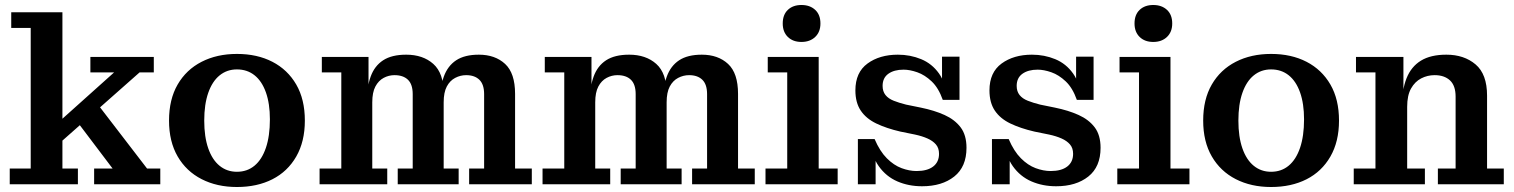

<svg xmlns="http://www.w3.org/2000/svg" viewBox="-20 -738 6064 769"><path d="M19 0V-63H103V-626H25V-689H230V-63H292V0ZM357 0V-63H431L279 -264L357 -339L569 -63H622V0ZM220 -166 177 -215 437 -448H342V-510H596V-448H539Z M929 11Q849 11 787.5 -20.5Q726 -52 691.5 -111.5Q657 -171 657 -255Q657 -340 691.5 -399.5Q726 -459 787.5 -490.5Q849 -522 929 -522Q1010 -522 1071 -490.5Q1132 -459 1166.5 -399.5Q1201 -340 1201 -255Q1201 -171 1166.5 -111Q1132 -51 1071 -20Q1010 11 929 11ZM929 -50Q970 -50 999.5 -74.5Q1029 -99 1045 -146Q1061 -193 1061 -260Q1061 -323 1045 -368Q1029 -413 999.5 -436.5Q970 -460 929 -460Q889 -460 859.5 -436Q830 -412 814 -366Q798 -320 798 -255Q798 -190 814 -144Q830 -98 859.5 -74Q889 -50 929 -50Z M1260 0V-63H1347V-448H1269V-510H1456V-345L1471 -347V-63H1531V0ZM1573 0V-63H1633V-361Q1633 -400 1614 -418.5Q1595 -437 1560 -437Q1537 -437 1516.5 -426Q1496 -415 1483.5 -391.5Q1471 -368 1471 -328L1449 -327Q1449 -388 1464.5 -431Q1480 -474 1514.5 -496.5Q1549 -519 1607 -519Q1674 -519 1715.5 -482Q1757 -445 1757 -364V-63H1817V0ZM1859 0V-63H1919V-361Q1919 -400 1900 -418.5Q1881 -437 1847 -437Q1824 -437 1803 -426Q1782 -415 1769.5 -391.5Q1757 -368 1757 -328L1742 -327Q1742 -388 1757.5 -431Q1773 -474 1807 -496.5Q1841 -519 1898 -519Q1963 -519 2003 -482Q2043 -445 2043 -362V-63H2110V0Z M2153 0V-63H2240V-448H2162V-510H2349V-345L2364 -347V-63H2424V0ZM2466 0V-63H2526V-361Q2526 -400 2507 -418.5Q2488 -437 2453 -437Q2430 -437 2409.5 -426Q2389 -415 2376.5 -391.5Q2364 -368 2364 -328L2342 -327Q2342 -388 2357.5 -431Q2373 -474 2407.5 -496.5Q2442 -519 2500 -519Q2567 -519 2608.5 -482Q2650 -445 2650 -364V-63H2710V0ZM2752 0V-63H2812V-361Q2812 -400 2793 -418.5Q2774 -437 2740 -437Q2717 -437 2696 -426Q2675 -415 2662.5 -391.5Q2650 -368 2650 -328L2635 -327Q2635 -388 2650.5 -431Q2666 -474 2700 -496.5Q2734 -519 2791 -519Q2856 -519 2896 -482Q2936 -445 2936 -362V-63H3003V0Z M3046 0V-63H3133V-448H3055V-510H3259V-63H3335V0ZM3190 -570Q3156 -570 3135.5 -590Q3115 -610 3115 -644Q3115 -679 3135.5 -698.5Q3156 -718 3190 -718Q3224 -718 3245 -698.5Q3266 -679 3266 -644Q3266 -610 3245 -590Q3224 -570 3190 -570Z M3673 8Q3619 8 3574 -11.5Q3529 -31 3499.5 -72.5Q3470 -114 3464 -181H3483Q3504 -132 3532 -104Q3560 -76 3591 -64.5Q3622 -53 3651 -53Q3694 -53 3717.5 -71Q3741 -89 3741 -122Q3741 -145 3728.5 -159.5Q3716 -174 3694.5 -183.5Q3673 -193 3645 -199L3586 -211Q3530 -224 3489.5 -243.5Q3449 -263 3427.5 -295Q3406 -327 3406 -376Q3406 -448 3454.5 -483.5Q3503 -519 3576 -519Q3626 -519 3669.5 -501Q3713 -483 3741 -443.5Q3769 -404 3775 -338H3756Q3739 -386 3711.5 -412Q3684 -438 3654 -448.5Q3624 -459 3599 -459Q3561 -459 3538 -442.5Q3515 -426 3515 -394Q3515 -372 3526.5 -357.5Q3538 -343 3559.5 -334.5Q3581 -326 3609 -319L3668 -307Q3722 -296 3763 -277.5Q3804 -259 3827.5 -228Q3851 -197 3851 -146Q3851 -70 3802 -31Q3753 8 3673 8ZM3416 0V-181H3464L3487 -143V0ZM3775 -338 3753 -376V-511H3823V-338Z M4210 8Q4156 8 4111 -11.5Q4066 -31 4036.5 -72.5Q4007 -114 4001 -181H4020Q4041 -132 4069 -104Q4097 -76 4128 -64.5Q4159 -53 4188 -53Q4231 -53 4254.5 -71Q4278 -89 4278 -122Q4278 -145 4265.5 -159.5Q4253 -174 4231.5 -183.5Q4210 -193 4182 -199L4123 -211Q4067 -224 4026.5 -243.5Q3986 -263 3964.5 -295Q3943 -327 3943 -376Q3943 -448 3991.5 -483.5Q4040 -519 4113 -519Q4163 -519 4206.5 -501Q4250 -483 4278 -443.5Q4306 -404 4312 -338H4293Q4276 -386 4248.5 -412Q4221 -438 4191 -448.5Q4161 -459 4136 -459Q4098 -459 4075 -442.5Q4052 -426 4052 -394Q4052 -372 4063.5 -357.5Q4075 -343 4096.5 -334.5Q4118 -326 4146 -319L4205 -307Q4259 -296 4300 -277.5Q4341 -259 4364.5 -228Q4388 -197 4388 -146Q4388 -70 4339 -31Q4290 8 4210 8ZM3953 0V-181H4001L4024 -143V0ZM4312 -338 4290 -376V-511H4360V-338Z M4455 0V-63H4542V-448H4464V-510H4668V-63H4744V0ZM4599 -570Q4565 -570 4544.5 -590Q4524 -610 4524 -644Q4524 -679 4544.5 -698.5Q4565 -718 4599 -718Q4633 -718 4654 -698.5Q4675 -679 4675 -644Q4675 -610 4654 -590Q4633 -570 4599 -570Z M5071 11Q4991 11 4929.5 -20.5Q4868 -52 4833.5 -111.5Q4799 -171 4799 -255Q4799 -340 4833.5 -399.5Q4868 -459 4929.5 -490.5Q4991 -522 5071 -522Q5152 -522 5213 -490.5Q5274 -459 5308.5 -399.5Q5343 -340 5343 -255Q5343 -171 5308.5 -111Q5274 -51 5213 -20Q5152 11 5071 11ZM5071 -50Q5112 -50 5141.5 -74.5Q5171 -99 5187 -146Q5203 -193 5203 -260Q5203 -323 5187 -368Q5171 -413 5141.5 -436.5Q5112 -460 5071 -460Q5031 -460 5001.5 -436Q4972 -412 4956 -366Q4940 -320 4940 -255Q4940 -190 4956 -144Q4972 -98 5001.5 -74Q5031 -50 5071 -50Z M5739 0V-63H5810V-351Q5810 -395 5787.5 -416Q5765 -437 5726 -437Q5697 -437 5672 -424Q5647 -411 5631.5 -383.5Q5616 -356 5616 -310L5595 -309Q5595 -378 5613.5 -424.5Q5632 -471 5671 -495Q5710 -519 5773 -519Q5844 -519 5890 -480Q5936 -441 5936 -355V-63H6003V0ZM5402 0V-63H5489V-448H5411V-510H5601V-349L5616 -351V-63H5687V0Z"/></svg>

Font: Montagu Slab 120pt Medium
Style: Regular
Weight: 500
Designer: Florian Karsten
Foundry: Florian Karsten
Version: Version 1.000